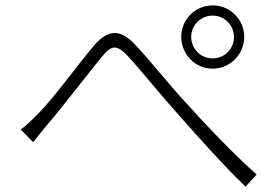

<svg xmlns="http://www.w3.org/2000/svg" viewBox="-20 -722 1040 713"><path d="M57 -241 103 -194C117 -212 140 -240 159 -263C215 -328 303 -444 355 -507C392 -553 411 -562 458 -510C505 -459 582 -363 649 -289C720 -209 814 -103 892 -29L933 -74C846 -151 738 -265 680 -330C613 -401 538 -497 482 -556C421 -621 376 -609 325 -548C266 -478 179 -357 122 -300C97 -275 79 -257 57 -241ZM690 -585C690 -628 725 -664 770 -664C814 -664 849 -628 849 -585C849 -541 814 -505 770 -505C725 -505 690 -541 690 -585ZM653 -585C653 -520 705 -467 770 -467C834 -467 887 -520 887 -585C887 -650 834 -702 770 -702C705 -702 653 -650 653 -585Z"/></svg>

Font: Noto Sans TC Light
Style: Regular
Weight: 300
Designer: Ryoko NISHIZUKA 西塚涼子 (kana, bopomofo & ideographs); Paul D. Hunt (Latin, Greek & Cyrillic); Sandoll Communications 산돌커뮤니
Foundry: Adobe
Version: Version 2.004;hotconv 1.0.118;makeotfexe 2.5.65603